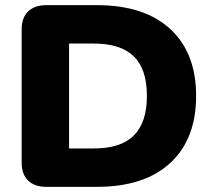

<svg xmlns="http://www.w3.org/2000/svg" viewBox="-20 -725 826 745"><path d="M160 0Q114 0 89 -24.5Q64 -49 64 -95V-610Q64 -656 89 -680.5Q114 -705 160 -705H356Q540 -705 640.5 -612.5Q741 -520 741 -353Q741 -185 640.5 -92.5Q540 0 356 0ZM248 -149H344Q449 -149 499.5 -199.5Q550 -250 550 -353Q550 -457 499 -506.5Q448 -556 344 -556H248Z"/></svg>

Font: Chiron GoRound TC H
Style: Regular
Weight: 900
Designer: Ryoko NISHIZUKA 西塚涼子 (kana, bopomofo & ideographs); Paul D. Hunt (Latin, Greek & Cyrillic); Sandoll Communications 산돌커뮤니
Foundry: Adobe
Version: Version 1.000;hotconv 1.1.1;makeotfexe 2.6.0